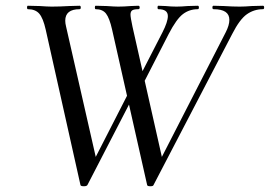

<svg xmlns="http://www.w3.org/2000/svg" viewBox="-20 -645 939 668"><path d="M313 -613Q310 -613 310 -619Q310 -625 313 -625L351 -624Q379 -622 391 -622Q411 -622 435 -624L461 -625Q466 -625 466 -619Q466 -613 461 -613Q446 -613 440 -609Q434 -605 434 -594Q434 -585 441 -552L547 -82L499 -13L765 -532Q778 -557 778 -576Q778 -613 723 -613Q719 -613 719 -619Q719 -625 723 -625L759 -624Q789 -622 814 -622Q832 -622 856 -624L895 -625Q899 -625 899 -619Q899 -613 895 -613Q864 -613 839 -595.5Q814 -578 788 -527L514 -1Q513 3 503 3Q493 3 492 -1L370 -542Q361 -582 349 -597.5Q337 -613 313 -613ZM77 -613Q74 -613 74 -619Q74 -625 77 -625L118 -624Q146 -622 160 -622Q187 -622 221 -624L257 -625Q261 -625 261 -619Q261 -613 257 -613Q207 -613 207 -573Q207 -564 210 -552L317 -82L269 -13L442 -351L454 -330L284 -1Q281 3 272 3Q261 3 260 -1L139 -542Q130 -582 116.5 -597.5Q103 -613 77 -613ZM452 -351 545 -532Q564 -569 564 -589Q564 -613 531 -613Q528 -613 528 -619Q528 -625 531 -625L556 -624Q576 -622 594 -622Q611 -622 633 -624L668 -625Q672 -625 672 -619Q672 -613 668 -613Q639 -613 616.5 -596Q594 -579 567 -527L466 -330Z"/></svg>

Font: Cormorant Garamond Medium
Style: Italic
Weight: 500
Italic angle: -10°
Designer: Christian Thalmann (Catharsis Fonts)
Foundry: Catharsis Fonts
Version: Version 4.000